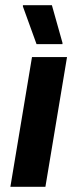

<svg xmlns="http://www.w3.org/2000/svg" viewBox="-20 -720 298 740"><path d="M20 0 103.3 -500H238.3L155 0ZM120.8 -550 68.3 -695V-700H180L220.8 -555V-550Z"/></svg>

Font: Familjen Grotesk
Style: Bold Italic
Weight: 700
Italic angle: -9.46201°
Designer: Anders Wikstroem, Jonas Baeckman, Matilda Gysing, Kristian Moeller
Foundry: Familjen STHLM AB
Version: Version 2.002; ttfautohint (v1.8.4.7-5d5b)